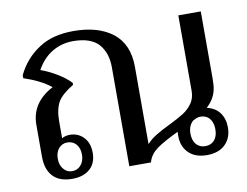

<svg xmlns="http://www.w3.org/2000/svg" viewBox="-67 -656 975 758"><g transform="rotate(-10 421.0 -277.0)"><path d="M787 -143C775 -159 758 -169 736 -174C757 -193 770 -215 775 -238C778 -251 779 -267 779 -285C779 -285 779 -553 779 -553C779 -553 689 -553 689 -553C689 -553 689 -250 689 -250C689 -231 684 -214 674 -200C664 -186 652 -175 638 -166C623 -157 604 -146 579 -134C556 -123 537 -113 523 -104C508 -95 496 -85 485 -73C485 -73 485 -382 485 -382C485 -443 466 -488 427 -519C388 -549 336 -564 270 -564C214 -564 167 -552 130 -527C92 -502 63 -469 43 -427C43 -427 43 -415 43 -415C88 -400 124 -382 151 -360C92 -329 62 -284 62 -224C62 -224 62 -97 62 -97C62 -64 70 -38 87 -19C104 0 130 10 166 10C195 10 219 2 236 -13C253 -28 262 -50 262 -77C262 -105 254 -126 239 -141C224 -156 206 -163 185 -163C172 -163 162 -160 153 -155C153 -155 153 -223 153 -223C153 -256 159 -282 170 -301C181 -319 202 -337 232 -355C232 -355 232 -363 232 -363C218 -378 200 -392 178 -405C156 -418 135 -428 115 -435C131 -464 152 -487 177 -502C202 -517 230 -525 262 -525C309 -525 343 -513 364 -490C385 -466 395 -435 395 -397C395 -397 395 0 395 0C395 0 482 0 482 0C487 -21 500 -38 520 -53C540 -67 569 -83 607 -101C606 -98 606 -92 606 -84C606 -55 615 -33 632 -16C649 1 674 10 705 10C737 10 762 1 779 -16C796 -33 805 -55 805 -84C805 -107 799 -127 787 -143ZM741 -41C732 -31 720 -26 705 -26C690 -26 678 -31 669 -41C660 -51 655 -66 655 -85C655 -106 662 -123 675 -134C675 -134 689 -141 689 -141C694 -143 700 -144 705 -144C720 -144 732 -139 741 -129C750 -118 755 -104 755 -85C755 -66 750 -51 741 -41ZM136 -120C145 -130 156 -135 170 -135C184 -135 196 -130 205 -120C214 -110 219 -96 219 -78C219 -60 214 -46 205 -36C196 -25 184 -20 170 -20C156 -20 145 -25 136 -36C127 -46 122 -60 122 -78C122 -96 127 -110 136 -120Z"/></g></svg>

Font: BUSH 25 TRIRONG
Style: Regular
Weight: 400
Designer: Katatrad Team
Foundry: CadsonDemak